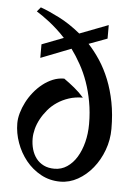

<svg xmlns="http://www.w3.org/2000/svg" viewBox="-50 -702 543 752"><g transform="rotate(5 221.5 -325.5)"><path d="M351.1 -616.2V-563L278.8 -536.1Q303.2 -509.8 324.7 -477.1Q346.2 -444.3 362.3 -404.3Q378.4 -364.3 387.7 -316.4Q397 -268.6 397 -211.9Q397 -168.5 382.1 -128.2Q367.2 -87.9 342 -56.9Q316.9 -25.9 283.9 -7.3Q251 11.2 214.8 11.2Q173.3 11.2 138.9 -7.6Q104.5 -26.4 79.8 -56.9Q55.2 -87.4 41.5 -125.5Q27.8 -163.6 27.8 -202.1Q27.8 -221.2 33.9 -242.7Q40 -264.2 50.8 -285.2Q61.5 -306.2 76.9 -325.4Q92.3 -344.7 111.1 -359.6Q129.9 -374.5 151.1 -383.3Q172.4 -392.1 195.8 -392.1Q217.3 -377 237.5 -360.4Q257.8 -343.8 274.9 -324.2Q245.1 -324.2 220 -315.9Q194.8 -307.6 174.6 -293.9Q154.3 -280.3 139.2 -262.2Q124 -244.1 113.5 -224.6Q103 -205.1 97.9 -185.3Q92.8 -165.5 92.8 -147.9Q92.8 -125.5 98.6 -105.2Q104.5 -85 116.2 -69.8Q127.9 -54.7 145.8 -45.9Q163.6 -37.1 188 -37.1Q215.3 -37.1 237.5 -52Q259.8 -66.9 275.4 -92.5Q291 -118.2 299.6 -151.9Q308.1 -185.5 308.1 -223.1Q308.1 -269.5 300.5 -310.5Q293 -351.6 280.3 -387.5Q267.6 -423.3 250.2 -454.3Q232.9 -485.4 213.9 -511.2L95.2 -464.8V-518.1L180.2 -550.8Q164.1 -568.4 147.9 -583Q131.8 -597.7 116.7 -609.4Q101.6 -621.1 88.6 -630.1Q75.7 -639.2 65.9 -645L80.1 -662.1Q111.8 -650.9 153.8 -629.6Q195.8 -608.4 238.8 -573.2Z"/></g></svg>

Font: Redressed
Style: Regular
Weight: 400
Designer: Astigmatic (AOETI)
Foundry: Astigmatic (AOETI)
Version: Version 1.001